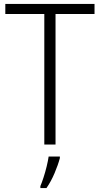

<svg xmlns="http://www.w3.org/2000/svg" viewBox="-20 -734 507 975"><path d="M262 0H205V-663H7V-714H460V-663H262ZM284 69Q275 103 257 145.5Q239 188 216 221H185V211Q192 195 201 167.5Q210 140 217 111Q224 82 227 61H284Z"/></svg>

Font: Noto Sans Lao SemiCondensed Light
Style: Regular
Weight: 300
Width: 4
Designer: Monotype Design Team
Foundry: Monotype Imaging Inc.
Version: Version 2.003; ttfautohint (v1.8.4.7-5d5b)